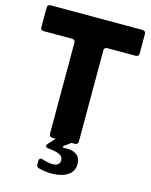

<svg xmlns="http://www.w3.org/2000/svg" viewBox="-140 -852 904 1149"><g transform="rotate(15 312.5 -277.5)"><path d="M597 -763Q617 -763 617 -743V-623Q617 -603 597 -603H422Q402 -603 402 -583V-20Q402 0 382 0H361Q338 18 317 32L322 41Q329 40 342 40Q377 40 397 52Q414 62 421.5 77Q429 92 429 114Q429 160 391 184Q353 208 293 208Q253 208 214 198Q197 194 197 175V156Q197 148 201 143Q205 138 212 138L220 140Q258 152 284 152Q306 152 317.5 143Q329 134 329 118Q329 93 304.5 82Q280 71 237 68Q219 67 219 55Q219 49 225 43L264 0H243Q223 0 223 -20V-583Q223 -603 203 -603H28Q8 -603 8 -623V-743Q8 -763 28 -763Z"/></g></svg>

Font: Open Sauce Two Black
Style: Regular
Weight: 900
Designer: Alfredo Marco Pradil
Foundry: Creative Sauce Fz LLC
Version: Version 1.477